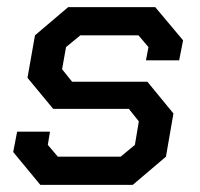

<svg xmlns="http://www.w3.org/2000/svg" viewBox="-20 -518 560 538"><path d="M17 -92 28 -149H120L114 -112L142 -79H318L358 -112L369 -178L341 -213H129L57 -300L78 -419L171 -498H415L493 -405L482 -349H389L396 -386L368 -419H205L165 -386L154 -324L182 -289H393L466 -200L445 -79L352 0H93Z"/></svg>

Font: Chakra Petch Medium
Style: Italic
Weight: 500
Italic angle: -10°
Designer: Katatrad Aksorn Co.,Ltd.
Foundry: Cadson Demak Co.,Ltd.
Version: Version 1.000; ttfautohint (v1.6)